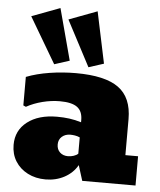

<svg xmlns="http://www.w3.org/2000/svg" viewBox="-58 -899 798 957"><g transform="rotate(5 341.5 -420.5)"><path d="M205.6 8.8Q155.3 8.8 116 -11.5Q76.7 -31.7 54.4 -67.4Q32.2 -103 32.2 -149.4Q32.2 -221.7 87.9 -264.6Q143.6 -307.6 236.3 -307.6Q268.6 -307.6 297.9 -303.7Q327.1 -299.8 357.4 -290.5V-301.3Q357.4 -345.7 330.3 -365.7Q303.2 -385.7 243.7 -385.7Q200.7 -385.7 156.7 -374.5Q112.8 -363.3 76.7 -343.3L63.5 -349.1V-491.7Q114.7 -511.7 179.9 -522Q245.1 -532.2 311 -532.2Q457 -532.2 524.4 -483.4Q591.8 -434.6 591.8 -326.7V-146.5H655.3V0H388.7L364.7 -76.7Q341.8 -36.6 299.6 -13.9Q257.3 8.8 205.6 8.8ZM307.6 -116.2Q320.8 -116.2 335.2 -120.8Q349.6 -125.5 357.4 -133.3V-214.8Q345.2 -220.2 332.8 -222.2Q320.3 -224.1 309.6 -224.1Q284.7 -224.1 267.8 -209.5Q251 -194.8 251 -170.4Q251 -145.5 266.6 -130.9Q282.2 -116.2 307.6 -116.2ZM198.7 -566.9 64 -795.4 205.6 -848.6 274.4 -591.3ZM370.1 -566.9 250 -795.4 391.6 -848.6 445.8 -591.3Z"/></g></svg>

Font: Bevan
Style: Regular
Weight: 400
Designer: Vernon Adams
Foundry: Vernon Adams
Version: Version 2.100; ttfautohint (v1.8.3)